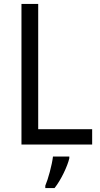

<svg xmlns="http://www.w3.org/2000/svg" viewBox="-20 -827 508 975"><path d="M89 -93H448V-171H174V-807H89ZM332 -23V-32H249C244 11 224 84 210 116V128H257C290 87 323 16 332 -23Z"/></svg>

Font: Noto Sans Kannada UI SemiCondensed SemiBold
Style: Regular
Weight: 600
Width: 4
Designer: Jelle Bosma - Monotype Design Team
Foundry: Monotype Imaging Inc.
Version: Version 2.006